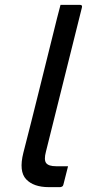

<svg xmlns="http://www.w3.org/2000/svg" viewBox="-20 -770 390 790"><path d="M201 -640Q207 -666 214.5 -694.5Q222 -723 229 -750H309Q320 -750 317 -739Q280 -591 243 -442.5Q206 -294 169 -146Q160 -112 170 -99Q180 -86 211 -86H260Q255 -67 250.5 -48.5Q246 -30 241 -11Q240 -5 235.5 -2.5Q231 0 227 0H181Q118 0 87.5 -32.5Q57 -65 76 -141Q108 -265 139 -390.5Q170 -516 201 -640Z"/></svg>

Font: Recursive Sn Lnr St
Style: Italic
Weight: 400
Italic angle: -15°
Version: Version 1.079;hotconv 1.0.112;makeotfexe 2.5.65598; ttfautoh